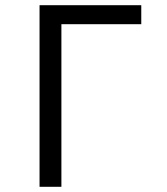

<svg xmlns="http://www.w3.org/2000/svg" viewBox="-20 -718 640 738"><path d="M132 -698H523V-625H216V0H132Z"/></svg>

Font: IBM Plex Mono
Style: Regular
Weight: 400
Monospace: yes
Designer: Mike Abbink, Paul van der Laan, Pieter van Rosmalen
Foundry: Bold Monday
Version: Version 2.3